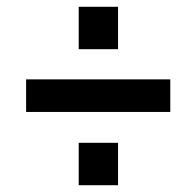

<svg xmlns="http://www.w3.org/2000/svg" viewBox="-20 -632 579 566"><path d="M328 -211V-86H212V-211ZM328 -612V-487H212V-612ZM57 -398H482V-302H57Z"/></svg>

Font: Pathway Extreme SemiCondensed
Style: Bold
Weight: 700
Width: 4
Version: Version 1.001;gftools[0.9.26]